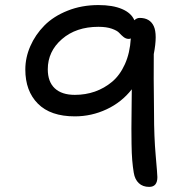

<svg xmlns="http://www.w3.org/2000/svg" viewBox="-20 -730 740 759"><path d="M569.8 8.8Q544.4 8.8 528.8 -5.9Q513.2 -20.5 508.8 -46.9Q504.9 -70.3 502.7 -96.7Q500.5 -123 500 -160.4Q499.5 -197.8 499.5 -221.9Q499.5 -246.1 500.2 -299.6Q501 -353 501 -377Q460.9 -325.7 401.4 -297.9Q341.8 -270 275.9 -270Q179.7 -270 129.9 -320.1Q80.1 -370.1 80.1 -455.1Q80.1 -502.4 99.9 -547.6Q119.6 -592.8 155.5 -629.2Q191.4 -665.5 247.1 -687.7Q302.7 -710 369.1 -710Q425.8 -710 462.4 -694.3Q499 -678.7 511.2 -649.9Q520.5 -659.2 532.2 -659.2Q572.8 -659.2 587.9 -626.5Q603 -593.8 587.9 -516.1Q587.4 -456.1 587.6 -418.5Q587.9 -380.9 588.4 -337.4Q588.9 -293.9 588.9 -280.8Q588.9 -189.9 595.5 -115.2Q602.1 -40.5 602.1 -29.8Q602.1 8.8 569.8 8.8ZM168.9 -456.1Q168.9 -406.7 196.5 -380.9Q224.1 -355 275.9 -355Q317.9 -355 355 -367.9Q392.1 -380.9 423.1 -406.7Q454.1 -432.6 473.9 -476.6Q493.7 -520.5 497.1 -578.1Q493.2 -576.2 488.8 -576.2Q478 -576.2 468.5 -583.7Q459 -591.3 451.2 -600.1Q443.4 -608.9 422.1 -616.5Q400.9 -624 369.1 -624Q280.8 -624 224.9 -575.4Q168.9 -526.9 168.9 -456.1Z"/></svg>

Font: Shantell Sans Normal
Style: Regular
Weight: 400
Designer: Stephen Nixon, Anya Danilova, Shantell Martin
Foundry: Arrow Type
Version: Version 1.006;[559af2be0]